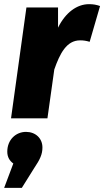

<svg xmlns="http://www.w3.org/2000/svg" viewBox="-39 -569 501 923"><path d="M389 -549C331 -549 276 -509 240 -436V-533H88L14 0H189L222 -235C249 -312 281 -375 346 -375C363 -375 375 -373 392 -368L442 -540C425 -546 410 -549 389 -549ZM86 65C37 65 -4 103 -4 160C-4 186 7 204 25 217L-19 334H66L126 238C153 198 165 173 165 140C165 96 132 65 86 65Z"/></svg>

Font: Fira Sans ExtraBold
Style: Italic
Weight: 800
Italic angle: -8°
Designer: bBox Type GmbH & Carrois Corporate GbR & Edenspiekermann AG
Foundry: bBox Type GmbH & Carrois Corporate GbR & Edenspiekermann AG
Version: Version 4.301;PS 004.301;hotconv 1.0.88;makeotf.lib2.5.64775